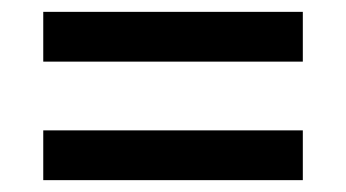

<svg xmlns="http://www.w3.org/2000/svg" viewBox="-20 -533 584 324"><path d="M53 -429V-513H491V-429ZM53 -229V-313H491V-229Z"/></svg>

Font: Instrument Sans Condensed SemiBold
Style: Regular
Weight: 600
Width: 3
Designer: Rodrigo Fuenzalida
Foundry: fragTYPE
Version: Version 1.000;gftools[0.9.28]